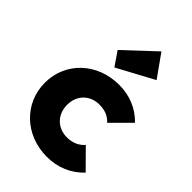

<svg xmlns="http://www.w3.org/2000/svg" viewBox="-229 -853 955 955"><g transform="rotate(45 248.0 -376.0)"><path d="M289 11C367 11 431 -17 482 -70L385 -168C362 -142 332 -128 291 -128C226 -128 178 -175 178 -244C178 -312 226 -358 291 -358C330 -358 360 -346 382 -321L480 -419C431 -470 366 -497 291 -497C138 -497 22 -388 22 -243C22 -98 138 11 289 11ZM163 -614 213 -541 406 -645 322 -763Z"/></g></svg>

Font: MV Cash
Style: Bold
Weight: 700
Designer: Rodrigo Fuenzalida
Foundry: fragTYPE
Version: Version 1.100;Glyphs 3.1.2 (3151)